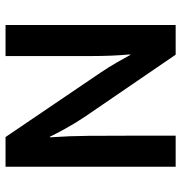

<svg xmlns="http://www.w3.org/2000/svg" viewBox="0 -670 670 711"><g transform="rotate(-90 335.5 -315.0)"><path d="M73 -630H183L423 -276Q443 -246 460 -216.5Q477 -187 487 -168H489Q483 -237 483 -306.5Q483 -376 483 -445V-630H598V0H488L259 -335Q236 -369 215.5 -406Q195 -443 184 -466H182Q187 -392 187.5 -322.5Q188 -253 188 -181V0H73Z"/></g></svg>

Font: Mukta Malar SemiBold
Style: Regular
Weight: 600
Designer: Aadarsh Rajan, Girish Dalvi, Yashodeep Gholap
Foundry: Ek Type
Version: Version 2.538;PS 1.000;hotconv 16.6.51;makeotf.lib2.5.65220;